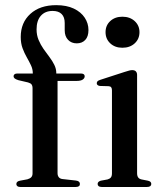

<svg xmlns="http://www.w3.org/2000/svg" viewBox="-20 -744 646 764"><path d="M209 -55Q209 -45 214 -38.8Q219 -32.5 229 -31.5L282.5 -25.5Q290.5 -24.5 294.2 -21Q298 -17.5 298 -12Q298 0 281.5 0H60.5Q53 0 49 -3.2Q45 -6.5 45 -11.5Q45 -17 48.5 -20.2Q52 -23.5 59.5 -25L89 -30.5Q99.5 -33.5 104.5 -39Q109.5 -44.5 109.5 -54V-394.5Q109.5 -402.5 105.8 -407.8Q102 -413 91.5 -416L53 -425Q42 -428.5 38 -432.2Q34 -436 34 -440.5Q34 -445.5 37.8 -448.5Q41.5 -451.5 49 -451.5H128.5L110.5 -438.5V-452.5Q110.5 -469 103.2 -484.2Q96 -499.5 86.5 -516Q77 -532.5 69.8 -552Q62.5 -571.5 62.5 -597Q62.5 -654 100.8 -688.8Q139 -723.5 203.5 -723.5Q245 -723.5 273.8 -709.8Q302.5 -696 317.2 -673.5Q332 -651 332 -624.5Q332 -598.5 319.2 -585Q306.5 -571.5 285.5 -571.5Q264 -571.5 250.8 -585.5Q237.5 -599.5 237.5 -623.5V-652.5Q237.5 -676 225.2 -688.2Q213 -700.5 189.5 -700.5Q159.5 -700.5 142.5 -681.2Q125.5 -662 125.5 -627Q125.5 -604.5 133.5 -585.2Q141.5 -566 153.2 -549.2Q165 -532.5 176.8 -517Q188.5 -501.5 196.2 -485.8Q204 -470 204 -453V-436.5L193.5 -451.5H301.5Q309 -451.5 313 -448.8Q317 -446 317 -440.5Q317 -432.5 309 -427.2Q301 -422 284.5 -422H209ZM525.5 -446V-55Q525.5 -44 529.8 -38Q534 -32 543 -30L568.5 -25Q575.5 -23.5 578.8 -20.2Q582 -17 582 -12Q582 -6.5 577.8 -3.2Q573.5 0 565 0H384.5Q376.5 0 372.5 -3.2Q368.5 -6.5 368.5 -12Q368.5 -16.5 371.5 -19.8Q374.5 -23 381 -25L408 -30Q417 -32.5 421.2 -38Q425.5 -43.5 425.5 -54.5V-384.5Q425.5 -392.5 422.5 -396.5Q419.5 -400.5 412.5 -401L377 -402Q371 -403 368 -405.8Q365 -408.5 365 -412.5Q365 -417.5 368.2 -420.8Q371.5 -424 379.5 -426.5L475 -457.5Q487 -461.5 494 -463.2Q501 -465 506 -465Q516 -465 520.8 -459.8Q525.5 -454.5 525.5 -446ZM467 -554Q437.5 -554 418.8 -571.5Q400 -589 400 -616Q400 -643 418.8 -660.2Q437.5 -677.5 467 -677.5Q497 -677.5 516 -660Q535 -642.5 535 -616Q535 -589 516 -571.5Q497 -554 467 -554Z"/></svg>

Font: Fraunces 60pt
Style: Regular
Weight: 400
Version: Version 1.000;[b76b70a41]